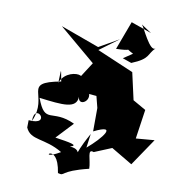

<svg xmlns="http://www.w3.org/2000/svg" viewBox="-139 -931 1088 1116"><g transform="rotate(-15 405.0 -373.0)"><path d="M432 -53 514 67 681 -33 578 -71 674 -217 623 -289 658 -449 501 -624 639 -652 504 -641 332 -813 450 -558 325 -479C456 -486 240 -615 191 -434C267 -571 271 -604 245 -503C18 -562 160 -444 21 -325C71 -434 128 -262 4 -335L-15 -296C-17 -217 68 -211 138 -107C-24 -91 145 -184 89 6C126 38 97 -6 271 29C292 -16 289 -92 321 -58ZM421 -369 408 -300 349 -175C504 -179 391 -122 287 -94L332 -164C160 -40 281 -80 196 -125C250 -116 199 -150 128 -197L253 -247C153 -367 86 -283 99 -444C218 -369 289 -325 322 -391C302 -340 376 -344 383 -391ZM626 -541 666 -502C780 -496 768 -528 825 -547C785 -534 791 -685 784 -702L822 -640L730 -730L602 -604C754 -537 615 -646 690 -551Z"/></g></svg>

Font: Asimov Silicon
Style: Regular
Weight: 400
Designer: Google
Version: Version 2.000980; 2014